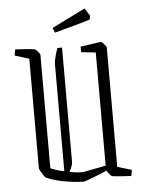

<svg xmlns="http://www.w3.org/2000/svg" viewBox="-54 -804 648 857"><g transform="rotate(-5 270.0 -375.0)"><path d="M92 -558 28 -578 33 -605Q56 -604 83 -602Q110 -600 122 -597Q125 -596 134 -585.5Q143 -575 143 -571V-63Q170 -51 204 -44V-525Q204 -534 208.5 -553.5Q213 -573 221 -595H242V-84Q242 -67 227 -39Q259 -33 287 -33L390 -53V-560L325 -567V-592Q334 -593 354.5 -596Q375 -599 394 -602Q413 -605 417 -605Q420 -605 430.5 -593.5Q441 -582 441 -579V-43L505 -24L500 3Q476 2 450.5 0Q425 -2 413 -4Q411 -5 403 -14.5Q395 -24 392 -31Q374 -22 350.5 -13Q327 -4 308 3Q289 10 285 10Q238 8 194 -0.5Q150 -9 118 -24Q116 -25 109.5 -34.5Q103 -44 97.5 -54Q92 -64 92 -67ZM216 -664 208 -686 357 -760 379 -726 376 -709Q342 -698 299 -686.5Q256 -675 216 -664Z"/></g></svg>

Font: Grenze Gotisch ExtraLight
Style: Regular
Weight: 200
Designer: Renata Polastri
Foundry: Omnibus-Type
Version: Version 1.001